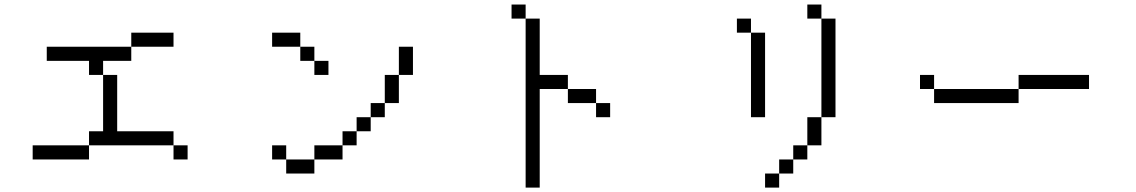

<svg xmlns="http://www.w3.org/2000/svg" viewBox="-20 -770 5040 852"><path d="M812.5 -62.5V-125H750V-62.5ZM750 -562.5V-625H562.5V-562.5H187.5V-500H375V-437.5H437.5Q437.5 -437.5 437.5 -187.5H375V-125H125V-62.5H375V-125H750V-187.5H500Q500 -187.5 500 -437.5H437.5V-500H562.5V-562.5Z M1437.5 -437.5V-500H1375V-437.5ZM1250 -62.5V0H1375V-62.5ZM1250 -62.5V-125H1187.5V-62.5ZM1375 -62.5H1500V-125H1375ZM1500 -125H1562.5V-187.5H1500ZM1562.5 -187.5H1625V-250H1562.5ZM1625 -250H1687.5V-312.5H1625ZM1687.5 -312.5H1750Q1750 -312.5 1750 -437.5H1687.5Q1687.5 -437.5 1687.5 -312.5ZM1750 -437.5H1812.5Q1812.5 -437.5 1812.5 -562.5H1750Q1750 -562.5 1750 -437.5ZM1375 -500V-562.5H1312.5V-500ZM1312.5 -562.5V-625H1187.5V-562.5Z M2687.5 -250V-312.5H2625V-250ZM2312.5 -687.5Q2312.5 -687.5 2312.5 62.5H2375V-375H2500V-312.5H2625V-375H2500V-437.5H2375Q2375 -437.5 2375 -687.5ZM2312.5 -687.5V-750H2250V-687.5Z M3437.5 0H3375V62.5H3437.5ZM3437.5 0H3500V-62.5H3437.5ZM3500 -62.5H3562.5V-125H3500ZM3562.5 -125H3625Q3625 -125 3625 -250H3562.5Q3562.5 -250 3562.5 -125ZM3625 -250H3687.5V-687.5H3625ZM3312.5 -625Q3312.5 -625 3312.5 -250H3375Q3375 -250 3375 -625ZM3312.5 -625V-687.5H3250V-625ZM3625 -687.5V-750H3562.5V-687.5Z M4812.5 -375V-437.5H4500V-375H4125V-312.5H4500V-375ZM4125 -375V-437.5H4062.5V-375Z"/></svg>

Font: Unifont
Style: Regular
Weight: 500
Version: Version 13.0.05